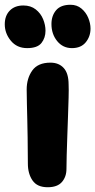

<svg xmlns="http://www.w3.org/2000/svg" viewBox="-47 -776 400 806"><path d="M255 -574Q217 -574 193 -603.5Q169 -633 169 -675Q169 -710 188.5 -733Q208 -756 249 -756Q276 -756 295 -740Q314 -724 323.5 -701Q333 -678 333 -656Q333 -623 313 -598.5Q293 -574 255 -574ZM67 -574Q24 -574 -1.5 -605Q-27 -636 -27 -674Q-27 -710 -6 -731.5Q15 -753 51 -753Q82 -753 103 -736.5Q124 -720 134 -695.5Q144 -671 144 -647Q144 -617 127 -595.5Q110 -574 67 -574ZM153 10Q109 10 89.5 -18.5Q70 -47 70 -89Q70 -154 69 -198.5Q68 -243 67.5 -276Q67 -309 66 -338Q65 -367 65 -400Q65 -447 88.5 -480Q112 -513 165 -513Q200 -513 220.5 -490.5Q241 -468 241 -421Q242 -401 241 -366Q240 -331 238.5 -288.5Q237 -246 235.5 -203.5Q234 -161 233 -125Q232 -89 232 -67Q232 -34 213 -12Q194 10 153 10Z"/></svg>

Font: Shantell Sans Normal
Style: Bold
Weight: 700
Designer: Stephen Nixon, Anya Danilova, Shantell Martin
Foundry: Arrow Type
Version: Version 1.009;[a7da0bfa3]